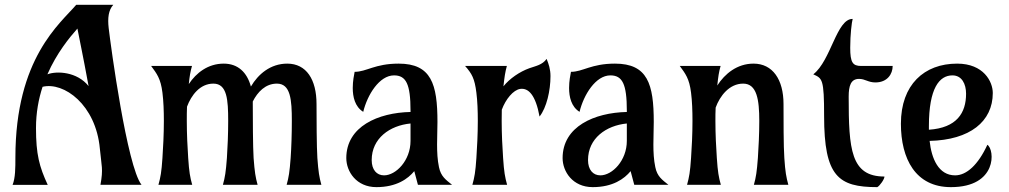

<svg xmlns="http://www.w3.org/2000/svg" viewBox="-20 -767 4190 797"><path d="M394.5 -149.9C401.4 -76.7 409.2 -66.9 397 0H567.4C507.3 -76.7 439.9 -575.2 431.2 -649.9C426.3 -692.4 430.2 -724.6 450.2 -747.1H296.4C231 -669.9 43.9 -526.9 43.9 -113.3C43.9 -69.8 43.9 -28.8 32.2 0.5H178.2C143.1 -75.2 129.4 -126.5 129.4 -235.4C129.4 -298.8 140.1 -356 156.7 -406.7C245.1 -428.2 377.9 -332.5 394.5 -149.9ZM301.3 -648.4C310.1 -602.1 322.3 -547.9 347.7 -409.7C299.8 -469.7 215.3 -473.1 176.8 -458.5C215.3 -546.9 268.6 -611.3 301.3 -648.4Z M776.9 -493.2H607.4C630.9 -460.9 647 -441.4 654.3 -382.3C658.7 -347.7 660.2 -306.6 660.2 -265.1C660.2 -210 657.2 -154.3 654.3 -111.3C650.4 -52.7 646.5 -31.7 637.7 0H777.8C769 -31.7 765.1 -52.7 761.2 -111.3C758.3 -154.3 755.4 -210 755.4 -265.1C755.4 -285.2 755.4 -305.2 756.3 -324.2C773.9 -371.6 810.1 -419.9 865.7 -419.9C922.9 -419.9 927.2 -352.5 927.2 -265.1C927.2 -210 924.8 -154.3 921.9 -111.3C917.5 -52.7 914.1 -31.7 905.3 0H1049.3C1040.5 -31.7 1037.1 -52.7 1032.7 -111.3C1029.8 -154.3 1029.3 -280.8 1029.3 -335.4V-345.7C1049.3 -385.3 1082 -419.9 1129.4 -419.9C1186.5 -419.9 1191.4 -352.5 1191.4 -265.1C1191.4 -210 1189.5 -154.3 1186.5 -111.3C1182.1 -52.7 1178.7 -31.7 1169.9 0H1314C1305.2 -31.7 1301.8 -52.7 1297.4 -111.3C1294.4 -154.3 1293.9 -280.8 1293.9 -335.4C1293.9 -436.5 1252 -502.9 1172.4 -502.9C1102.1 -502.9 1051.3 -458.5 1021.5 -407.7C1005.4 -467.3 967.3 -502.9 908.7 -502.9C843.3 -502.9 794.4 -464.4 763.7 -418C767.1 -451.2 770 -468.3 776.9 -493.2ZM1013.2 -302.7 1011.2 -293.9Z M1714.8 0H1856.4C1831.1 -20.5 1810.1 -34.2 1802.2 -73.2C1789.6 -132.8 1795.9 -201.7 1795.9 -260.7C1795.9 -418 1770.5 -502.9 1634.8 -502.9C1536.1 -502.9 1501.5 -468.8 1452.1 -468.8C1449.7 -456.5 1444.3 -430.7 1444.3 -401.9C1444.3 -365.2 1453.1 -324.2 1487.8 -302.7C1504.9 -373.5 1554.7 -454.1 1615.7 -454.1C1665.5 -454.1 1684.1 -418.5 1684.1 -307.6V-302.2C1549.8 -299.3 1417.5 -242.2 1417.5 -110.8C1417.5 -55.2 1459 9.8 1542.5 9.8C1626 9.8 1673.8 -24.9 1699.7 -56.6ZM1574.2 -39.1C1543.5 -39.1 1522.9 -62.5 1522.9 -102.5C1522.9 -192.9 1598.1 -246.1 1684.1 -254.4V-182.1C1684.1 -100.6 1623.5 -39.1 1574.2 -39.1Z M2084 -493.2H1910.6C1939 -460.9 1950.2 -441.4 1957.5 -382.3C1961.9 -347.7 1963.4 -306.6 1963.4 -265.1C1963.4 -210 1960.4 -154.3 1957.5 -111.3C1953.6 -52.7 1949.7 -31.7 1940.9 0H2085C2076.2 -31.7 2072.3 -52.7 2068.4 -111.3C2065.4 -154.3 2062.5 -210 2062.5 -265.1C2062.5 -280.8 2062.5 -296.4 2063 -311.5C2079.1 -355.5 2110.8 -393.6 2139.2 -397.9C2173.3 -402.8 2203.1 -373.5 2219.7 -283.2C2249 -320.3 2265.1 -390.6 2265.1 -451.2C2265.1 -480 2257.3 -502.4 2249 -522.5C2231.4 -497.6 2204.1 -493.2 2177.7 -483.9C2136.7 -469.2 2095.7 -440.9 2069.8 -408.7C2074.2 -448.2 2076.7 -466.3 2084 -493.2Z M2612.8 0H2754.4C2729 -20.5 2708 -34.2 2700.2 -73.2C2687.5 -132.8 2693.8 -201.7 2693.8 -260.7C2693.8 -418 2668.5 -502.9 2532.7 -502.9C2434.1 -502.9 2399.4 -468.8 2350.1 -468.8C2347.7 -456.5 2342.3 -430.7 2342.3 -401.9C2342.3 -365.2 2351.1 -324.2 2385.7 -302.7C2402.8 -373.5 2452.6 -454.1 2513.7 -454.1C2563.5 -454.1 2582 -418.5 2582 -307.6V-302.2C2447.8 -299.3 2315.4 -242.2 2315.4 -110.8C2315.4 -55.2 2356.9 9.8 2440.4 9.8C2523.9 9.8 2571.8 -24.9 2597.7 -56.6ZM2472.2 -39.1C2441.4 -39.1 2420.9 -62.5 2420.9 -102.5C2420.9 -192.9 2496.1 -246.1 2582 -254.4V-182.1C2582 -100.6 2521.5 -39.1 2472.2 -39.1Z M2971.2 -493.2H2801.8C2825.2 -460.9 2841.3 -441.4 2848.6 -382.3C2853 -347.7 2854.5 -306.6 2854.5 -265.1C2854.5 -210 2851.6 -154.3 2848.6 -111.3C2844.7 -52.7 2840.8 -31.7 2832 0H2972.2C2963.4 -31.7 2959.5 -52.7 2955.6 -111.3C2952.6 -154.3 2949.7 -210 2949.7 -265.1C2949.7 -283.7 2949.7 -302.7 2950.7 -320.3C2968.3 -369.1 3007.8 -419.9 3064.9 -419.9C3122.1 -419.9 3131.8 -352.5 3131.8 -265.1C3131.8 -210 3128.9 -154.3 3126 -111.3C3121.6 -52.7 3118.2 -31.7 3109.4 0H3252.4C3243.7 -31.7 3239.7 -52.7 3235.8 -111.3C3232.4 -154.3 3232.4 -280.8 3232.4 -335.4C3232.4 -436.5 3187.5 -502.9 3107.9 -502.9C3040 -502.9 2988.8 -460.9 2957.5 -412.1C2961.4 -449.2 2963.9 -466.8 2971.2 -493.2Z M3502.9 -365.7C3502.9 -410.6 3511.7 -439.5 3545.9 -439.5C3571.8 -439.5 3583.5 -424.8 3613.8 -424.8C3663.1 -424.8 3685.5 -459.5 3685.5 -493.2H3554.7C3519.5 -493.2 3509.3 -507.8 3509.3 -568.8C3509.3 -624.5 3515.6 -674.8 3519.5 -688.5C3452.6 -689.5 3429.7 -515.6 3356 -458.5C3393.6 -441.4 3400.9 -439.5 3400.9 -285.6C3400.9 -34.7 3460 9.8 3621.6 9.8C3632.3 4.4 3651.9 -23.9 3651.4 -34.2C3511.7 -34.2 3502.9 -147 3502.9 -365.7Z M4101.1 -380.9C4101.1 -428.2 4063 -502.9 3953.1 -502.9C3816.4 -502.9 3719.7 -415.5 3719.7 -253.4C3719.7 -107.9 3780.3 9.8 3927.2 9.8C4120.6 9.8 4109.9 -146 4078.6 -166C4040.5 -83 3992.2 -39.1 3944.8 -39.1C3876 -39.1 3846.7 -108.4 3838.9 -182.1C4006.3 -186 4101.1 -262.7 4101.1 -380.9ZM3835.9 -243.7C3835.9 -401.4 3879.4 -454.1 3933.6 -454.1C3972.7 -454.1 3990.2 -418.5 3990.2 -377.9C3990.2 -298.3 3951.7 -236.3 3835.9 -228.5Z"/></svg>

Font: Amarante
Style: Regular
Weight: 400
Designer: Karolina Lach
Foundry: Sorkin Type Co.
Version: Version 1.001